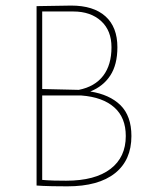

<svg xmlns="http://www.w3.org/2000/svg" viewBox="-20 -659 532 682"><path d="M300.8 -334Q369.1 -323.2 407.7 -285.6Q446.8 -247.1 446.8 -175.8Q446.8 -90.3 388.7 -43.9Q330.1 2.9 219.2 2.9Q186 2.9 166 2.4Q127.4 1.5 109.9 0V-637.2L232.9 -639.2Q312 -639.2 354.5 -601.1Q397 -563 397 -491.2Q397 -429.2 371.6 -390.6Q346.7 -352.5 300.8 -334ZM129.9 -618.2V-342.8L259.8 -339.8Q316.9 -351.1 346.7 -390.1Q376 -428.7 376 -491.2Q376 -550.3 339.4 -584Q302.2 -618.2 240.2 -618.2ZM214.8 -17.1Q317.9 -17.1 372.6 -59.1Q426.8 -100.6 426.8 -175.8Q426.8 -241.2 386.2 -277.3Q345.2 -314 269 -319.8H129.9V-20Q143.1 -18.6 171.9 -17.6Q186.5 -17.1 214.8 -17.1Z"/></svg>

Font: Datalegreya
Style: Dot
Weight: 700
Designer: Figs Lab
Foundry: Figs Lab
Version: Version 1.002;PS 001.002;hotconv 1.0.70;makeotf.lib2.5.58329